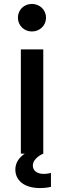

<svg xmlns="http://www.w3.org/2000/svg" viewBox="-20 -781 325 976"><path d="M142 -621C183 -621 214 -652 214 -691C214 -730 183 -761 142 -761C101 -761 71 -730 71 -691C71 -653 101 -621 142 -621ZM184 175C215 175 239 169 239 169V98C239 98 220 103 203 103C165 103 147 84 147 61C147 21 200 0 200 0V-530H86V0H106C82 16 58 42 58 81C58 133 99 175 184 175Z"/></svg>

Font: Be Vietnam Pro Medium
Style: Regular
Weight: 500
Designer: Lam Bao, Tony Le, Vietanh Nguyen
Foundry: Yellow Type Foundry
Version: Version 1.002